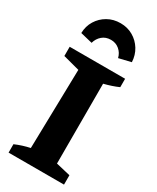

<svg xmlns="http://www.w3.org/2000/svg" viewBox="-227 -965 842 1029"><g transform="rotate(30 194.5 -450.5)"><path d="M21 0V-52Q65 -71 112 -81L123 -571L21 -598V-655H364V-603Q344 -594 321.5 -586.5Q299 -579 275 -573V-79L364 -58V0ZM195 -901Q238 -901 272.5 -881Q307 -861 328 -827Q349 -793 351 -750L276 -732Q269 -761 247 -779.5Q225 -798 195 -798Q163 -798 141.5 -779.5Q120 -761 112 -732L38 -750Q39 -793 60 -827Q81 -861 116 -881Q151 -901 195 -901Z"/></g></svg>

Font: Piazzolla SC
Style: Bold
Weight: 700
Designer: Juan Pablo del Peral
Foundry: Huerta Tipografica
Version: Version 1.330